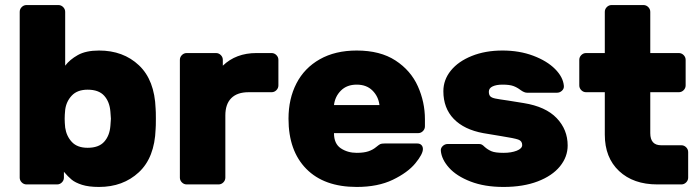

<svg xmlns="http://www.w3.org/2000/svg" viewBox="-20 -730 2771 760"><path d="M597 -260Q597 -229 596 -219Q592 -106 529.5 -48Q467 10 372 10Q331 10 304.5 1.5Q278 -7 263.5 -19Q249 -31 233 -50V-27Q233 -16 225 -8Q217 0 206 0H85Q74 0 66 -8Q58 -16 58 -27V-683Q58 -694 66 -702Q74 -710 85 -710H211Q222 -710 230 -702Q238 -694 238 -683V-470Q256 -494 288 -512Q320 -530 372 -530Q468 -530 530 -471.5Q592 -413 596 -300Q597 -290 597 -260ZM238 -295Q236 -275 236 -260Q236 -245 238 -225Q243 -191 264.5 -168Q286 -145 327 -145Q371 -145 392.5 -169Q414 -193 417 -232Q419 -252 419 -260Q419 -268 417 -288Q414 -327 392.5 -351Q371 -375 327 -375Q286 -375 264 -351.5Q242 -328 238 -295Z M1082 -493V-392Q1082 -381 1074 -373Q1066 -365 1055 -365H964Q919 -365 895.5 -341.5Q872 -318 872 -273V-27Q872 -16 864 -8Q856 0 845 0H719Q708 0 700 -8Q692 -16 692 -27V-493Q692 -504 700 -512Q708 -520 719 -520H835Q846 -520 854 -512Q862 -504 862 -493V-470Q914 -520 995 -520H1055Q1066 -520 1074 -512Q1082 -504 1082 -493Z M1392 -125Q1420 -125 1438 -131Q1456 -137 1469 -148Q1480 -157 1485 -159.5Q1490 -162 1502 -162H1632Q1642 -162 1648 -156Q1654 -150 1654 -140Q1654 -120 1624 -83.5Q1594 -47 1535 -18.5Q1476 10 1392 10Q1263 10 1192.5 -61.5Q1122 -133 1122 -260Q1122 -339 1153.5 -400Q1185 -461 1246 -495.5Q1307 -530 1392 -530Q1485 -530 1545.5 -490.5Q1606 -451 1634 -388.5Q1662 -326 1662 -258V-230Q1662 -219 1654 -211Q1646 -203 1635 -203H1302Q1302 -161 1329 -143Q1356 -125 1392 -125ZM1482 -314Q1478 -348 1454.5 -371.5Q1431 -395 1392 -395Q1353 -395 1329.5 -371.5Q1306 -348 1302 -314Z M1735 -369Q1735 -414 1764.5 -450.5Q1794 -487 1847.5 -508.5Q1901 -530 1969 -530Q2036 -530 2090.5 -509.5Q2145 -489 2177 -457Q2209 -425 2212 -390Q2213 -379 2204.5 -371Q2196 -363 2185 -363H2066Q2055 -363 2040 -374Q2027 -384 2012 -389.5Q1997 -395 1969 -395Q1945 -395 1930 -388Q1915 -381 1915 -367Q1915 -355 1920.5 -349Q1926 -343 1940.5 -340Q1955 -337 1991 -332L2053 -322Q2140 -308 2183.5 -262.5Q2227 -217 2227 -154Q2227 -109 2196.5 -71.5Q2166 -34 2108.5 -12Q2051 10 1973 10Q1898 10 1842.5 -11.5Q1787 -33 1757.5 -66Q1728 -99 1725 -133Q1724 -144 1732.5 -152Q1741 -160 1752 -160H1876Q1883 -160 1887.5 -157.5Q1892 -155 1898 -149Q1910 -138 1925 -131.5Q1940 -125 1973 -125Q2004 -125 2025.5 -133.5Q2047 -142 2047 -156Q2047 -172 2031.5 -177.5Q2016 -183 1965 -191L1893 -203Q1817 -217 1776 -259.5Q1735 -302 1735 -369Z M2597 -155H2677Q2688 -155 2696 -147Q2704 -139 2704 -128V-27Q2704 -16 2696 -8Q2688 0 2677 0H2582Q2487 0 2430.5 -53Q2374 -106 2374 -197V-365H2300Q2289 -365 2281 -373Q2273 -381 2273 -392V-493Q2273 -504 2281 -512Q2289 -520 2300 -520H2374V-683Q2374 -694 2382 -702Q2390 -710 2401 -710H2527Q2538 -710 2546 -702Q2554 -694 2554 -683V-520H2667Q2678 -520 2686 -512Q2694 -504 2694 -493V-392Q2694 -381 2686 -373Q2678 -365 2667 -365H2554V-203Q2554 -155 2597 -155Z"/></svg>

Font: Rubik
Style: Regular
Weight: 700
Designer: Hubert & Fischer
Foundry: Hubert & Fischer
Version: Version 1.100